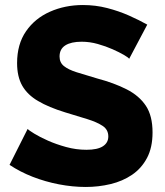

<svg xmlns="http://www.w3.org/2000/svg" viewBox="-20 -736 655 764"><path d="M494 -502Q491 -507 473 -517.5Q455 -528 428 -540Q401 -552 369 -561Q337 -570 305 -570Q263 -570 240 -555.5Q217 -541 217 -511Q217 -487 234.5 -473Q252 -459 285 -448.5Q318 -438 366 -424Q434 -406 484 -380.5Q534 -355 560.5 -315Q587 -275 587 -209Q587 -149 565 -107.5Q543 -66 505.5 -40.5Q468 -15 420 -3.5Q372 8 321 8Q269 8 214.5 -2.5Q160 -13 110 -32.5Q60 -52 18 -80L90 -223Q94 -218 116 -204.5Q138 -191 170.5 -176.5Q203 -162 243 -151Q283 -140 324 -140Q368 -140 389.5 -154Q411 -168 411 -193Q411 -220 388.5 -235Q366 -250 327.5 -262Q289 -274 239 -289Q174 -309 131.5 -334Q89 -359 68.5 -395Q48 -431 48 -485Q48 -560 83.5 -611.5Q119 -663 179 -689.5Q239 -716 310 -716Q360 -716 406.5 -704Q453 -692 493.5 -674Q534 -656 566 -638Z"/></svg>

Font: Raleway Thin ExtraBold
Style: Regular
Weight: 800
Version: Version 4.026